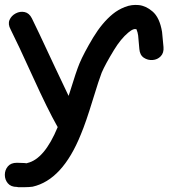

<svg xmlns="http://www.w3.org/2000/svg" viewBox="-30 -573 702 795"><path d="M45 202Q60 202 75 202Q90 202 105 200Q229 172 305 -17Q326 -67 354 -159Q381 -247 391 -272Q406 -307 442 -366Q470 -412 501 -438Q526 -459 537 -450H536V-449Q540 -440 542 -426Q542 -424 547 -370Q549 -345 565.5 -334Q582 -323 602 -324.5Q622 -326 635.5 -340Q649 -354 647 -378Q642 -436 641 -441Q631 -501 601 -526Q574 -549 544.5 -552Q515 -555 487 -544Q459 -533 437 -515Q393 -479 356 -418Q317 -353 299 -310Q286 -279 258 -188L254 -176L198 -294Q115 -472 102 -497Q91 -519 72 -523Q53 -527 35 -517.5Q17 -508 9.5 -490.5Q2 -473 14 -451Q41 -398 107 -253Q167 -121 207 -50Q208 -49 209 -47Q154 86 83 102Q83 104 70 102Q57 101 40 101Q15 101 2.5 116Q-10 131 -10 151Q-10 171 2.5 186Q15 201 40 201L45 202Z"/></svg>

Font: Balsamiq Sans
Style: Regular
Weight: 400
Designer: Michael Angeles
Foundry: Balsamiq SRL
Version: Version 1.020; ttfautohint (v1.8.4.7-5d5b);gftools[0.9.26]